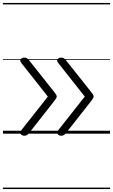

<svg xmlns="http://www.w3.org/2000/svg" viewBox="-20 -905 765 1300"><path d="M145 14Q134 14 126.5 9Q119 4 118 -4.5Q117 -13 124 -23L304 -251L124 -479Q112 -494 120.5 -504.5Q129 -515 144 -515Q154 -515 161.5 -511Q169 -507 175 -499L345 -285Q355 -272 359.5 -265Q364 -258 364 -251Q364 -246 359.5 -238.5Q355 -231 345 -218L176 -3Q170 5 162.5 9.5Q155 14 145 14ZM395 14Q384 14 376.5 9Q369 4 368 -4.5Q367 -13 374 -23L554 -251L374 -479Q362 -494 370.5 -504.5Q379 -515 394 -515Q404 -515 411.5 -511Q419 -507 425 -499L595 -285Q605 -272 609.5 -265Q614 -258 614 -251Q614 -246 609.5 -238.5Q605 -231 595 -218L426 -3Q420 5 412.5 9.5Q405 14 395 14ZM0 365H725V375H0ZM0 -20H725V0H0ZM0 -505H725V-500H0ZM0 -885H725V-875H0Z"/></svg>

Font: Playwrite AT Guides
Style: Regular
Weight: 400
Designer: Veronika Burian, José Scaglione
Foundry: TypeTogether
Version: Version 1.003